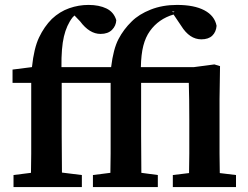

<svg xmlns="http://www.w3.org/2000/svg" viewBox="-20 -761 1010 781"><path d="M35 0V-49L106 -58Q107 -97 107 -135.5Q107 -174 107 -213V-424H31V-478L110 -488Q118 -565 139 -609Q160 -653 191 -684Q223 -714 261.5 -727.5Q300 -741 340 -741Q383 -741 413 -726.5Q443 -712 453 -679Q452 -656 435.5 -639.5Q419 -623 389 -623Q344 -623 306 -674L283 -698Q281 -696 279 -694Q277 -692 275 -690Q251 -659 240 -612.5Q229 -566 230 -488H431H432Q441 -562 462 -602Q483 -642 516 -674Q545 -703 593 -722Q641 -741 700 -741Q770 -741 811.5 -719Q853 -697 861 -656Q859 -631 843.5 -616Q828 -601 799 -601Q751 -601 717 -656L686 -702Q625 -684 590 -635Q572 -610 563 -575Q554 -540 553 -488H769L852 -499L875 -492L873 -358V-211Q873 -177 873 -136Q873 -95 874 -57L940 -49V0H683V-49L749 -57Q750 -95 750 -136Q750 -177 750 -211V-273Q750 -320 749.5 -354.5Q749 -389 748 -424H554V-213Q554 -174 554.5 -135.5Q555 -97 555 -58L622 -49V0H358V-49L429 -58Q430 -97 430 -135.5Q430 -174 430 -213V-424H231V-213Q231 -175 231.5 -136Q232 -97 232 -59L313 -49V0ZM679 -714 685 -711 690 -714Z"/></svg>

Font: Source Serif 4 SmText Semibold
Style: Regular
Weight: 600
Designer: Frank Grießhammer
Foundry: Adobe
Version: Version 4.005;hotconv 1.1.0;makeotfexe 2.6.0